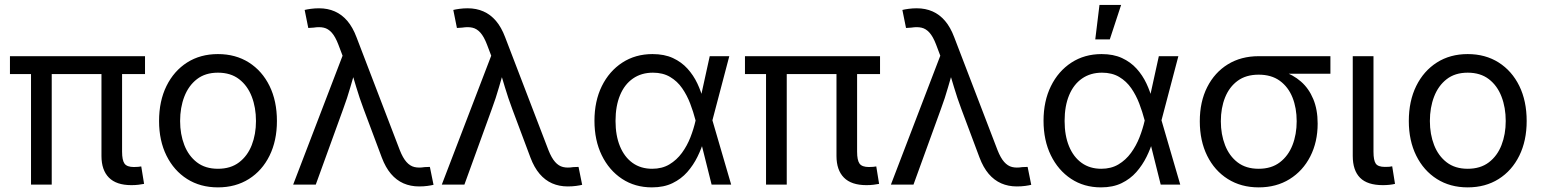

<svg xmlns="http://www.w3.org/2000/svg" viewBox="-20 -770 6435 801"><path d="M528.3 2.4Q465.3 2.4 434.3 -29.1Q403.3 -60.5 403.3 -119.6V-510.7H489.3V-137.2Q489.3 -101.6 499.5 -87.4Q509.8 -73.2 538.6 -73.2Q550.3 -73.2 556.6 -74Q563 -74.7 569.3 -75.7L581.1 -2.9Q571.3 -1 557.9 0.7Q544.4 2.4 528.3 2.4ZM109.4 0V-510.7H195.8V0ZM21.5 -460.9V-535.6H585V-460.9Z M889.2 11.7Q815.9 11.7 760.7 -23.2Q705.6 -58.1 674.6 -120.6Q643.6 -183.1 643.6 -265.1Q643.6 -348.6 674.6 -411.4Q705.6 -474.1 760.7 -509.3Q815.9 -544.4 889.2 -544.4Q962.9 -544.4 1018.3 -509.3Q1073.7 -474.1 1104.5 -411.4Q1135.3 -348.6 1135.3 -265.1Q1135.3 -183.1 1104.5 -120.6Q1073.7 -58.1 1018.3 -23.2Q962.9 11.7 889.2 11.7ZM889.2 -65.9Q942.4 -65.9 977.5 -92.8Q1012.7 -119.6 1030.3 -164.8Q1047.9 -210 1047.9 -265.1Q1047.9 -321.3 1030.3 -366.9Q1012.7 -412.6 977.5 -439.7Q942.4 -466.8 889.2 -466.8Q836.4 -466.8 801.5 -439.7Q766.6 -412.6 749 -366.9Q731.4 -321.3 731.4 -265.1Q731.4 -210 749 -164.8Q766.6 -119.6 801.5 -92.8Q836.4 -65.9 889.2 -65.9Z M1203.1 0 1409.2 -537.6 1391.6 -584Q1378.9 -617.2 1364 -633.8Q1349.1 -650.4 1330.8 -654.5Q1312.5 -658.7 1288.6 -654.8L1266.1 -653.3L1251 -728.5Q1260.7 -731 1277.1 -733.2Q1293.5 -735.4 1311 -735.4Q1347.2 -735.4 1376.7 -722.4Q1406.2 -709.5 1429 -682.9Q1451.7 -656.2 1467.3 -614.7L1647.9 -143.6Q1660.6 -111.3 1675.5 -94.5Q1690.4 -77.6 1708.7 -73.2Q1727.1 -68.8 1751 -72.8L1773.4 -73.7L1788.6 1Q1779.3 3.4 1763.4 5.6Q1747.6 7.8 1728.5 7.8Q1692.9 7.8 1663.3 -5.1Q1633.8 -18.1 1611.1 -44.7Q1588.4 -71.3 1572.8 -112.8L1497.1 -314.9Q1479.5 -361.8 1466.3 -406.2Q1453.1 -450.7 1439.5 -495.6H1468.3Q1454.6 -452.1 1441.7 -406.5Q1428.7 -360.8 1411.6 -314.9L1297.4 0Z M1823.2 0 2029.3 -537.6 2011.7 -584Q1999 -617.2 1984.1 -633.8Q1969.2 -650.4 1950.9 -654.5Q1932.6 -658.7 1908.7 -654.8L1886.2 -653.3L1871.1 -728.5Q1880.9 -731 1897.2 -733.2Q1913.6 -735.4 1931.2 -735.4Q1967.3 -735.4 1996.8 -722.4Q2026.4 -709.5 2049.1 -682.9Q2071.8 -656.2 2087.4 -614.7L2268.1 -143.6Q2280.8 -111.3 2295.7 -94.5Q2310.5 -77.6 2328.9 -73.2Q2347.2 -68.8 2371.1 -72.8L2393.6 -73.7L2408.7 1Q2399.4 3.4 2383.5 5.6Q2367.7 7.8 2348.6 7.8Q2313 7.8 2283.4 -5.1Q2253.9 -18.1 2231.2 -44.7Q2208.5 -71.3 2192.9 -112.8L2117.2 -314.9Q2099.6 -361.8 2086.4 -406.2Q2073.2 -450.7 2059.6 -495.6H2088.4Q2074.7 -452.1 2061.8 -406.5Q2048.8 -360.8 2031.7 -314.9L1917.5 0Z M2699.7 11.7Q2628.9 11.7 2575 -23.9Q2521 -59.6 2490.5 -122.1Q2460 -184.6 2460 -266.1Q2460 -348.1 2490.7 -410.6Q2521.5 -473.1 2576.2 -508.8Q2630.9 -544.4 2702.1 -544.4Q2751.5 -544.4 2787.4 -527.8Q2823.2 -511.2 2848.1 -483.6Q2873 -456.1 2889.2 -421.9Q2905.3 -387.7 2914.1 -352.5H2945.3L2951.7 -269.5L3030.3 0H2948.7L2881.3 -269.5Q2872.6 -303.2 2859.4 -337.9Q2846.2 -372.6 2825.9 -401.9Q2805.7 -431.2 2775.6 -449Q2745.6 -466.8 2704.1 -466.8Q2655.8 -466.8 2620.6 -442.4Q2585.4 -418 2566.7 -372.8Q2547.9 -327.6 2547.9 -265.6Q2547.9 -204.6 2566.4 -159.7Q2585 -114.7 2619.1 -90.3Q2653.3 -65.9 2700.7 -65.9Q2742.2 -65.9 2772.7 -84.2Q2803.2 -102.5 2825 -132.3Q2846.7 -162.1 2860.4 -197.3Q2874 -232.4 2881.8 -266.6L2940.9 -535.6H3022.5L2951.7 -266.6L2945.3 -185.1H2917Q2906.7 -150.4 2889.6 -115.7Q2872.6 -81.1 2847.2 -52.2Q2821.8 -23.4 2785.6 -5.9Q2749.5 11.7 2699.7 11.7Z M3594.7 2.4Q3531.7 2.4 3500.7 -29.1Q3469.7 -60.5 3469.7 -119.6V-510.7H3555.7V-137.2Q3555.7 -101.6 3565.9 -87.4Q3576.2 -73.2 3605 -73.2Q3616.7 -73.2 3623 -74Q3629.4 -74.7 3635.7 -75.7L3647.5 -2.9Q3637.7 -1 3624.3 0.7Q3610.8 2.4 3594.7 2.4ZM3175.8 0V-510.7H3262.2V0ZM3087.9 -460.9V-535.6H3651.4V-460.9Z M3696.8 0 3902.8 -537.6 3885.3 -584Q3872.6 -617.2 3857.7 -633.8Q3842.8 -650.4 3824.5 -654.5Q3806.2 -658.7 3782.2 -654.8L3759.8 -653.3L3744.6 -728.5Q3754.4 -731 3770.8 -733.2Q3787.1 -735.4 3804.7 -735.4Q3840.8 -735.4 3870.4 -722.4Q3899.9 -709.5 3922.6 -682.9Q3945.3 -656.2 3960.9 -614.7L4141.6 -143.6Q4154.3 -111.3 4169.2 -94.5Q4184.1 -77.6 4202.4 -73.2Q4220.7 -68.8 4244.6 -72.8L4267.1 -73.7L4282.2 1Q4272.9 3.4 4257.1 5.6Q4241.2 7.8 4222.2 7.8Q4186.5 7.8 4157 -5.1Q4127.4 -18.1 4104.7 -44.7Q4082 -71.3 4066.4 -112.8L3990.7 -314.9Q3973.1 -361.8 3960 -406.2Q3946.8 -450.7 3933.1 -495.6H3961.9Q3948.2 -452.1 3935.3 -406.5Q3922.4 -360.8 3905.3 -314.9L3791 0Z M4573.2 11.7Q4502.4 11.7 4448.5 -23.9Q4394.5 -59.6 4364 -122.1Q4333.5 -184.6 4333.5 -266.1Q4333.5 -348.1 4364.3 -410.6Q4395 -473.1 4449.7 -508.8Q4504.4 -544.4 4575.7 -544.4Q4625 -544.4 4660.9 -527.8Q4696.8 -511.2 4721.7 -483.6Q4746.6 -456.1 4762.7 -421.9Q4778.8 -387.7 4787.6 -352.5H4818.8L4825.2 -269.5L4903.8 0H4822.3L4754.9 -269.5Q4746.1 -303.2 4732.9 -337.9Q4719.7 -372.6 4699.5 -401.9Q4679.2 -431.2 4649.2 -449Q4619.1 -466.8 4577.6 -466.8Q4529.3 -466.8 4494.1 -442.4Q4459 -418 4440.2 -372.8Q4421.4 -327.6 4421.4 -265.6Q4421.4 -204.6 4439.9 -159.7Q4458.5 -114.7 4492.7 -90.3Q4526.9 -65.9 4574.2 -65.9Q4615.7 -65.9 4646.2 -84.2Q4676.8 -102.5 4698.5 -132.3Q4720.2 -162.1 4733.9 -197.3Q4747.6 -232.4 4755.4 -266.6L4814.5 -535.6H4896L4825.2 -266.6L4818.8 -185.1H4790.5Q4780.3 -150.4 4763.2 -115.7Q4746.1 -81.1 4720.7 -52.2Q4695.3 -23.4 4659.2 -5.9Q4623 11.7 4573.2 11.7ZM4549.3 -605.5 4566.9 -749.5H4657.2L4609.9 -605.5Z M5231 11.7Q5157.7 11.7 5102.3 -23.2Q5046.9 -58.1 5016.1 -120.4Q4985.4 -182.6 4985.4 -264.2Q4985.4 -345.7 5016.4 -406.7Q5047.4 -467.8 5102.5 -501.7Q5157.7 -535.6 5231 -535.6H5530.3V-462.4H5308.6L5231 -458.5Q5178.2 -458.5 5143.3 -432.9Q5108.4 -407.2 5090.8 -363.3Q5073.2 -319.3 5073.2 -264.2Q5073.2 -209.5 5090.8 -164.3Q5108.4 -119.1 5143.3 -92.5Q5178.2 -65.9 5231 -65.9Q5284.2 -65.9 5319.3 -92.8Q5354.5 -119.6 5372.1 -164.6Q5389.6 -209.5 5389.6 -264.2Q5389.6 -319.3 5372.1 -363.3Q5354.5 -407.2 5319.3 -432.9Q5284.2 -458.5 5231 -458.5V-487.8Q5284.7 -487.8 5329.6 -473.1Q5374.5 -458.5 5407.5 -429.7Q5440.4 -400.9 5458.7 -356.9Q5477.1 -313 5477.1 -254.4Q5477.1 -177.7 5446.3 -117.4Q5415.5 -57.1 5360.1 -22.7Q5304.7 11.7 5231 11.7Z M5749.5 2.4Q5684.6 2.4 5654.1 -28.3Q5623.5 -59.1 5623.5 -119.6V-535.6H5710V-137.2Q5710 -101.1 5719.5 -87.4Q5729 -73.7 5757.8 -73.7Q5768.6 -73.7 5775.4 -74.2Q5782.2 -74.7 5788.1 -76.2L5799.8 -2.9Q5790 -0.5 5776.6 1Q5763.2 2.4 5749.5 2.4Z M6103 11.7Q6029.8 11.7 5974.6 -23.2Q5919.4 -58.1 5888.4 -120.6Q5857.4 -183.1 5857.4 -265.1Q5857.4 -348.6 5888.4 -411.4Q5919.4 -474.1 5974.6 -509.3Q6029.8 -544.4 6103 -544.4Q6176.8 -544.4 6232.2 -509.3Q6287.6 -474.1 6318.4 -411.4Q6349.1 -348.6 6349.1 -265.1Q6349.1 -183.1 6318.4 -120.6Q6287.6 -58.1 6232.2 -23.2Q6176.8 11.7 6103 11.7ZM6103 -65.9Q6156.2 -65.9 6191.4 -92.8Q6226.6 -119.6 6244.1 -164.8Q6261.7 -210 6261.7 -265.1Q6261.7 -321.3 6244.1 -366.9Q6226.6 -412.6 6191.4 -439.7Q6156.2 -466.8 6103 -466.8Q6050.3 -466.8 6015.4 -439.7Q5980.5 -412.6 5962.9 -366.9Q5945.3 -321.3 5945.3 -265.1Q5945.3 -210 5962.9 -164.8Q5980.5 -119.6 6015.4 -92.8Q6050.3 -65.9 6103 -65.9Z"/></svg>

Font: Inter 20pt
Style: Regular
Weight: 400
Version: Version 4.001;git-66647c0bb